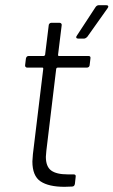

<svg xmlns="http://www.w3.org/2000/svg" viewBox="-20 -720 438 741"><path d="M315 -459H202Q199 -459 197 -455L159 -139Q157 -121 157 -115Q157 -77 177.5 -62Q198 -47 241 -47H264Q274 -47 272 -37L269 -10Q267 0 258 0L229 1Q168 1 136.5 -20Q105 -41 105 -97Q105 -105 107 -125L147 -455Q147 -459 144 -459H85Q81 -459 78.5 -462Q76 -465 77 -469L80 -494Q82 -504 91 -504H149Q152 -504 154 -508L168 -622Q168 -626 171 -629Q174 -632 178 -632H210Q214 -632 216.5 -629Q219 -626 218 -622L204 -508Q204 -504 207 -504H321Q331 -504 329 -494L326 -469Q326 -465 323 -462Q320 -459 315 -459ZM277 -583 349 -693Q354 -700 362 -700H390Q396 -700 397.5 -696.5Q399 -693 395 -688L317 -578Q310 -571 304 -571H282Q276 -571 274.5 -574.5Q273 -578 277 -583Z"/></svg>

Font: Barlow Light
Style: Italic
Weight: 300
Italic angle: -7°
Designer: Jeremy Tribby
Foundry: Tribby Type
Version: Version 1.408